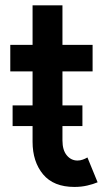

<svg xmlns="http://www.w3.org/2000/svg" viewBox="-20 -701 411 728"><path d="M262.2 7.8Q183.1 7.8 143.3 -40Q103.5 -87.9 103.5 -163.6V-680.7H216.8V-168.5Q216.8 -131.8 233.2 -112.1Q249.5 -92.3 273.9 -92.3Q283.7 -92.3 293.5 -95.7Q303.2 -99.1 311.5 -104L350.1 -9.8Q334 -2.9 311.3 2.4Q288.6 7.8 262.2 7.8ZM19 -430.2V-530.8H331.1V-430.2ZM27.8 -223.1V-301.3H292.5V-223.1Z"/></svg>

Font: Reddit Sans Condensed SemiBold
Style: Regular
Weight: 600
Designer: Stephen Hutchings
Foundry: Reddit
Version: Version 1.014